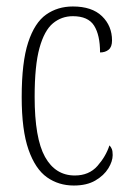

<svg xmlns="http://www.w3.org/2000/svg" viewBox="-20 -563 398 593"><path d="M208 10Q161 10 125 -15.5Q89 -41 68 -101Q47 -161 47 -263Q47 -371 67 -432Q87 -493 122.5 -518Q158 -543 205 -543Q264 -543 295 -513Q326 -483 326 -438Q326 -418 315.5 -409.5Q305 -401 289 -401Q289 -455 270.5 -484Q252 -513 205 -513Q170 -513 143.5 -491Q117 -469 102 -415Q87 -361 87 -264Q87 -136 119 -78.5Q151 -21 211 -21Q255 -21 281 -50.5Q307 -80 318 -114Q323 -109 325.5 -102.5Q328 -96 328 -84Q328 -65 314.5 -43Q301 -21 274.5 -5.5Q248 10 208 10Z"/></svg>

Font: Noto Serif Bengali ExtraCondensed ExtraLight
Style: Regular
Weight: 200
Width: 2
Designer: Juan Bruce, Universal Thirst, Indian Type Foundry and the Monotype Design Team.
Foundry: Monotype Imaging Inc.
Version: Version 2.003; ttfautohint (v1.8.4.7-5d5b)